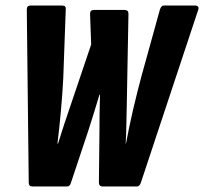

<svg xmlns="http://www.w3.org/2000/svg" viewBox="-20 -675 739 695"><path d="M98 0Q84 0 84 -14L77 -641Q77 -655 91 -655H204Q220 -655 218 -641L209 -392Q206 -334 200.5 -273.5Q195 -213 188 -155H190Q201 -190 212.5 -225.5Q224 -261 236 -295L310 -514L306 -625Q306 -639 320 -639H431Q445 -639 445 -625L439 -301Q438 -265 437.5 -228.5Q437 -192 435 -155H436Q447 -215 461.5 -277Q476 -339 492 -399L559 -641Q564 -655 573 -655H687Q693 -655 696.5 -651.5Q700 -648 698 -641L490 -14Q485 0 476 0H352Q338 0 338 -14L340 -200Q340 -233 340.5 -265.5Q341 -298 342 -332H340Q330 -299 320 -266.5Q310 -234 299 -200L237 -14Q233 0 223 0Z"/></svg>

Font: Sofia Sans Extra Condensed Black
Style: Italic
Weight: 900
Italic angle: -9°
Version: Version 4.100